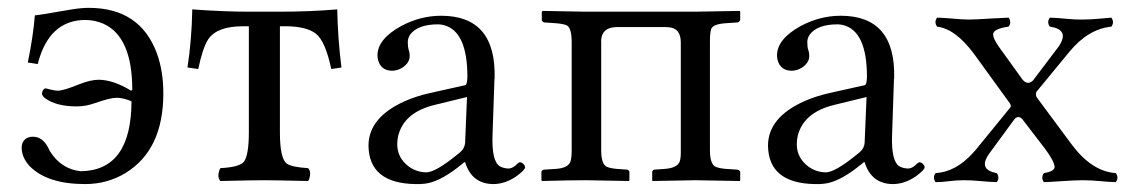

<svg xmlns="http://www.w3.org/2000/svg" viewBox="-20 -459 2873 489"><path d="M35.2 -82Q35.2 -105.5 57.1 -110.4Q61 -110.8 64 -110.8Q87.9 -110.8 102.1 -84Q104.5 -78.6 106.9 -74.2Q136.2 -27.8 186 -22.9Q314.5 -24.9 314.9 -201.2Q293 -210 276.9 -210Q260.7 -210 221.7 -196.3Q198.2 -188 175.8 -188Q124 -188 95.2 -208.5Q87.4 -214.8 86.9 -220.2Q88.4 -232.4 95.2 -233.9Q98.1 -233.9 106.4 -231.4Q120.1 -228 127 -228Q142.1 -228 183.6 -245.1Q211.4 -255.9 231.9 -255.9Q269 -255.4 314 -228L316.9 -230Q316.9 -365.2 243.7 -398.4Q222.7 -407.7 198.2 -408.2Q113.3 -408.2 82 -315.9Q78.6 -306.2 76.2 -295.9L50.8 -299.8Q64.5 -366.2 68.8 -419.9Q79.1 -420.4 157.2 -434.1Q185.5 -439 206.1 -439Q336.4 -439 379.4 -323.7Q396 -277.8 396 -221.2Q396 -77.1 299.3 -18.1Q252.9 9.8 196.8 9.8Q101.1 9.8 56.2 -35.2Q35.6 -57.1 35.2 -82Z M613.8 -122.1V-392.1H598.6Q532.7 -392.1 510.3 -358.9Q496.1 -336.9 484.9 -283.2L457.5 -287.1Q468.3 -357.9 469.7 -435.1Q549.8 -429.2 615.7 -429.2H690.4Q768.6 -429.2 838.9 -435.1Q840.3 -361.3 849.6 -287.1Q848.1 -287.1 823.7 -283.2Q808.6 -354.5 784.2 -373.5Q760.3 -391.6 709.5 -392.1H692.9V-122.1Q692.9 -56.2 710 -42.5Q723.1 -33.2 764.6 -30.8Q773.4 -22 767.6 -3.4Q766.1 0.5 764.6 2Q677.7 0 653.8 0Q624 0 541.5 2Q532.7 -6.8 538.6 -25.4Q540 -29.3 541.5 -30.8Q589.4 -33.2 601.1 -46.9Q613.8 -64 613.8 -122.1Z M1169.4 -211.9 1087.4 -191.9Q1008.8 -172.9 994.1 -112.8Q991.7 -102.1 991.7 -91.8Q991.7 -56.6 1022 -34.2Q1041.5 -20.5 1065.4 -20Q1088.9 -20 1143.6 -64.5Q1148.9 -68.8 1151.4 -70.8Q1163.6 -81.1 1164.6 -95.2ZM1164.6 -45.9H1162.6L1143.6 -30.8Q1096.7 4.9 1062 8.8Q1050.8 10.3 1037.6 9.8Q919.9 7.8 918.5 -87.9Q918.5 -159.7 1010.7 -201.2Q1040.5 -214.4 1075.7 -222.2L1165.5 -242.2Q1169.9 -244.6 1170.4 -263.2Q1170.4 -379.4 1110.4 -395Q1102.5 -397 1095.7 -397Q1043.9 -397 1024.4 -370.6Q1018.6 -361.3 1018.6 -352.1Q1018.6 -339.4 1020.5 -333Q1023.4 -326.2 1023.4 -315.9Q1023.4 -298.8 1003.9 -286.1Q992.2 -279.3 979.5 -278.8Q950.2 -278.8 942.9 -306.2Q941.4 -312.5 941.4 -317.9Q941.4 -359.4 1001.5 -392.6Q1050.8 -418.9 1103.5 -418.9Q1244.1 -418.9 1239.7 -259.3Q1239.7 -257.3 1239.3 -256.8L1234.4 -115.2Q1231.9 -47.9 1253.4 -35.2Q1262.7 -30.3 1274.4 -29.8Q1286.6 -29.8 1298.8 -43Q1302.2 -45.4 1303.2 -45.9Q1311 -45.9 1316.4 -37.1Q1317.4 -34.7 1317.4 -33.2Q1317.4 -26.4 1294.9 -9.8Q1266.1 9.8 1236.3 9.8Q1181.6 9.3 1164.6 -45.9Z M1436 -351.1Q1436 -388.2 1423.3 -394.5Q1414.6 -398.4 1395 -399.9L1365.2 -401.9Q1360.8 -404.3 1359.9 -407.2V-429.2L1362.3 -431.2Q1363.3 -431.2 1472.2 -429.2H1749L1864.3 -431.2L1865.2 -429.2V-408.2Q1863.3 -403.3 1858.9 -401.9L1829.1 -399.9Q1796.9 -397.9 1791.5 -385.7Q1788.1 -376.5 1788.1 -352.1V-76.2Q1788.1 -41 1802.7 -34.2Q1811.5 -30.3 1829.1 -28.8L1858.9 -26.9Q1864.3 -24.9 1865.2 -21V0L1864.3 2Q1863.3 2 1752 0L1642.1 2L1641.1 0V-22Q1642.6 -25.9 1646 -26.9L1672.9 -28.8Q1705.6 -31.2 1711.4 -48.3Q1714.4 -58.1 1713.9 -76.2V-351.1Q1713.9 -387.2 1683.1 -389.6Q1678.2 -390.1 1672.9 -390.1H1552.2Q1516.6 -390.1 1511.7 -362.3Q1510.7 -356.4 1511.2 -351.1V-76.2Q1511.2 -41 1525.4 -34.2Q1534.2 -30.3 1551.3 -28.8L1578.1 -26.9Q1582.5 -24.9 1583 -21V0L1582 2Q1581.1 2 1473.1 0Q1429.7 0 1360.8 2L1358.9 0V-22Q1360.8 -25.9 1365.2 -26.9L1395 -28.8Q1427.7 -30.8 1433.1 -48.3Q1436 -58.1 1436 -76.2Z M2187 -211.9 2105 -191.9Q2026.4 -172.9 2011.7 -112.8Q2009.3 -102.1 2009.3 -91.8Q2009.3 -56.6 2039.6 -34.2Q2059.1 -20.5 2083 -20Q2106.4 -20 2161.1 -64.5Q2166.5 -68.8 2168.9 -70.8Q2181.2 -81.1 2182.1 -95.2ZM2182.1 -45.9H2180.2L2161.1 -30.8Q2114.3 4.9 2079.6 8.8Q2068.4 10.3 2055.2 9.8Q1937.5 7.8 1936 -87.9Q1936 -159.7 2028.3 -201.2Q2058.1 -214.4 2093.3 -222.2L2183.1 -242.2Q2187.5 -244.6 2188 -263.2Q2188 -379.4 2127.9 -395Q2120.1 -397 2113.3 -397Q2061.5 -397 2042 -370.6Q2036.1 -361.3 2036.1 -352.1Q2036.1 -339.4 2038.1 -333Q2041 -326.2 2041 -315.9Q2041 -298.8 2021.5 -286.1Q2009.8 -279.3 1997.1 -278.8Q1967.8 -278.8 1960.4 -306.2Q1959 -312.5 1959 -317.9Q1959 -359.4 2019 -392.6Q2068.4 -418.9 2121.1 -418.9Q2261.7 -418.9 2257.3 -259.3Q2257.3 -257.3 2256.8 -256.8L2252 -115.2Q2249.5 -47.9 2271 -35.2Q2280.3 -30.3 2292 -29.8Q2304.2 -29.8 2316.4 -43Q2319.8 -45.4 2320.8 -45.9Q2328.6 -45.9 2334 -37.1Q2335 -34.7 2335 -33.2Q2335 -26.4 2312.5 -9.8Q2283.7 9.8 2253.9 9.8Q2199.2 9.3 2182.1 -45.9Z M2523.4 -340.8 2584.5 -255.9Q2597.7 -241.2 2610.8 -253.9L2675.8 -339.8Q2706.1 -383.8 2653.8 -391.1Q2645.5 -402.8 2653.8 -414.1Q2671.4 -413.6 2696.3 -411.1Q2721.7 -408.7 2737.8 -409.2Q2756.8 -409.2 2782.7 -411.6Q2800.8 -413.6 2810.5 -414.1Q2818.8 -402.3 2810.5 -391.1Q2751.5 -385.3 2703.6 -327.1L2619.6 -225.1Q2616.7 -217.3 2620.6 -210.9L2710.4 -89.8Q2758.8 -25.4 2816.4 -18.6Q2819.3 -18.1 2821.8 -18.1Q2830.1 -6.3 2821.8 4.9Q2804.7 4.4 2783.2 2.4Q2758.3 0 2737.8 0Q2717.8 0 2683.6 2.4Q2654.8 4.4 2638.7 4.9Q2630.4 -6.8 2638.7 -18.1Q2666 -22.5 2666 -34.2Q2665 -48.3 2641.6 -80.1L2583.5 -155.8Q2572.3 -167 2562.5 -153.8L2499.5 -67.9Q2473.6 -31.7 2508.3 -20.5Q2513.7 -19 2518.6 -18.1Q2526.9 -6.3 2518.6 4.9Q2501.5 4.4 2480 2.4Q2455.1 0 2434.6 0Q2415.5 0 2397.5 2.4Q2378.9 4.9 2362.8 4.9Q2354.5 -6.8 2362.8 -18.1Q2413.6 -21 2457 -68.4Q2463.9 -75.7 2469.7 -83L2553.7 -186Q2556.6 -190.9 2548.8 -200.2L2461.4 -320.8Q2413.6 -385.7 2366.7 -391.1Q2358.4 -402.8 2366.7 -414.1Q2384.8 -413.6 2408.7 -411.4Q2432.6 -409.2 2447.8 -409.2Q2463.9 -409.2 2499.5 -411.6Q2532.2 -413.6 2548.8 -414.1Q2557.1 -402.3 2548.8 -391.1Q2509.3 -385.7 2509.3 -371.1Q2509.8 -360.4 2523.4 -340.8Z"/></svg>

Font: Linux Libertine Display O
Style: Regular
Weight: 400
Designer: Philipp H. Poll
Foundry: Philipp H. Poll
Version: Version 5.0.9